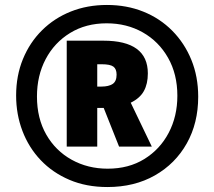

<svg xmlns="http://www.w3.org/2000/svg" viewBox="-20 -744 864 774"><path d="M413 10Q328 10 260 -19Q192 -48 144 -98.5Q96 -149 70.5 -216Q45 -283 45 -359Q45 -439 72.5 -506Q100 -573 149.5 -622Q199 -671 265.5 -697.5Q332 -724 411 -724Q491 -724 558 -697Q625 -670 674.5 -620Q724 -570 751.5 -502.5Q779 -435 779 -354Q779 -248 733 -166Q687 -84 604.5 -37Q522 10 413 10ZM414 -64Q499 -64 562 -103Q625 -142 660 -208.5Q695 -275 695 -358Q695 -445 657.5 -511Q620 -577 555.5 -613.5Q491 -650 410 -650Q326 -650 262.5 -611Q199 -572 164 -505.5Q129 -439 129 -355Q129 -267 166.5 -201.5Q204 -136 269 -100Q334 -64 414 -64ZM249 -153V-580H397Q576 -580 576 -448Q576 -406 560 -377Q544 -348 507 -330L592 -153H460L398 -309H372V-153ZM389 -395Q418 -395 434 -405.5Q450 -416 450 -443Q450 -466 437 -475.5Q424 -485 390 -485H372V-395Z"/></svg>

Font: Noto Sans Gurmukhi ExtraCondensed Black
Style: Regular
Weight: 900
Width: 2
Designer: Jelle Bosma - Monotype Design Team
Foundry: Monotype Imaging Inc.
Version: Version 2.004; ttfautohint (v1.8.4.7-5d5b)